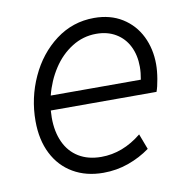

<svg xmlns="http://www.w3.org/2000/svg" viewBox="-65 -588 657 661"><g transform="rotate(-10 263.0 -257.5)"><path d="M45.4 -208Q45.4 -288.6 78.6 -361.1Q111.8 -433.6 171.1 -478.3Q230.5 -522.9 305.2 -522.9Q361.8 -522.9 403.3 -497.1Q444.8 -471.2 466.6 -427Q488.3 -382.8 488.3 -329.1Q488.3 -305.7 483.6 -278.1Q479 -250.5 473.1 -234.9H103.5Q102.5 -218.3 102.5 -209.5Q102.5 -160.6 119.4 -124Q136.2 -87.4 168.9 -67.4Q201.7 -47.4 247.6 -47.4Q322.8 -47.4 388.7 -101.1L409.2 -46.9Q375 -22 333.3 -7.1Q291.5 7.8 245.1 7.8Q185.1 7.8 139.9 -18.6Q94.7 -44.9 70.1 -93.5Q45.4 -142.1 45.4 -208ZM427.2 -285.6Q431.6 -309.1 431.6 -330.1Q431.6 -370.6 416 -401.9Q400.4 -433.1 371.3 -450.4Q342.3 -467.8 303.2 -467.8Q256.8 -467.8 217.8 -443.1Q178.7 -418.5 151.9 -377.2Q125 -335.9 112.3 -285.6Z"/></g></svg>

Font: Reddit Sans Vanilla Light
Style: Italic
Weight: 300
Italic angle: -11.25°
Designer: Stephen Hutchings
Version: Version 1.013